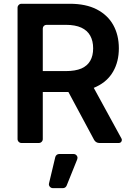

<svg xmlns="http://www.w3.org/2000/svg" viewBox="-20 -747 691 1003"><path d="M71.7 -20.6V-706.7Q71.7 -715.2 77.8 -721.2Q83.8 -727.3 92.3 -727.3H344.5Q428.3 -727.3 485.1 -698.2Q542.3 -668.7 571.4 -616.8Q600.9 -563.9 600.9 -494.7Q600.9 -425.1 571 -373.2Q541.9 -322.1 484 -294.4L469.8 -288L614.7 -23.1Q616.5 -19.9 616.5 -15.6Q616.5 -9.2 612 -4.6Q607.6 0 601.2 0H498.9Q490.4 0 483 -4.4Q475.5 -8.9 471.6 -16.3L337.4 -266.3H203.5V-20.6Q203.5 -12.1 197.4 -6Q191.4 0 182.5 0H92.3Q83.8 0 77.8 -6Q71.7 -12.1 71.7 -20.6ZM324.9 -375.7Q373.2 -375.7 405.2 -389.2Q436.4 -403.1 451.3 -429.3Q466.6 -455.6 466.6 -494.7Q466.6 -533 451.3 -560.7Q436.1 -588.1 404.8 -602.6Q372.9 -617.2 324.2 -617.2H222.7Q214.8 -617.2 209.2 -611.7Q203.5 -606.2 203.5 -598V-375.7ZM235.4 215.2Q235.4 223.7 241.7 229.8Q247.9 235.8 256.4 235.8H308.9Q315.3 235.8 320.5 232.2Q325.6 228.7 328.1 222.7L383.2 85.9Q384.9 81.7 384.9 78.1Q384.9 69.6 378.9 63.6Q372.9 57.5 364 57.5H289.1Q282 57.5 276.3 62Q270.6 66.4 268.8 73.5L236.2 210.2Q235.4 213.8 235.4 215.2Z"/></svg>

Font: DeltaSans SemiBold
Style: Regular
Weight: 600
Designer: Rasmus Andersson
Foundry: rsms
Version: Version 3.012